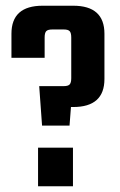

<svg xmlns="http://www.w3.org/2000/svg" viewBox="-20 -651 419 671"><path d="M129 -631H236Q345 -631 345 -533V-375Q345 -277 236 -277H228L223 -212H127L117 -350H203Q218 -350 223.5 -356Q229 -362 229 -378V-520Q229 -536 223.5 -542Q218 -548 203 -548H163Q147 -548 141.5 -542Q136 -536 136 -520V-449H20V-533Q20 -631 129 -631ZM113 0V-135H235V0Z"/></svg>

Font: Teko Medium
Style: Regular
Weight: 500
Designer: Manushi Parikh, Jonny Pinhorn
Foundry: Indian Type Foundry
Version: Version 1.106;PS 1.0;hotconv 1.0.78;makeotf.lib2.5.61930; tt